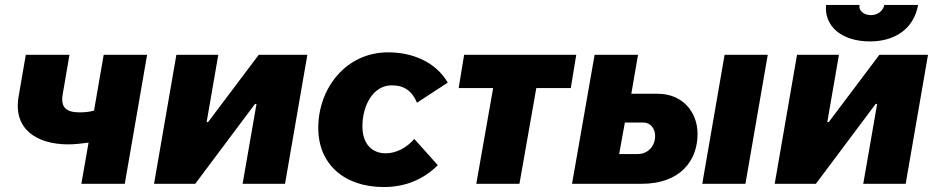

<svg xmlns="http://www.w3.org/2000/svg" viewBox="-20 -741 3775 774"><path d="M255 -159C280 -159 306 -162 337 -166L308 0H483L573 -520H398L359 -295C340 -290 322 -288 301 -288C248 -288 223 -307 233 -362L260 -520H84L55 -352C32 -219 130 -159 255 -159Z M601 0H767L1008 -322H1014L958 0H1129L1219 -520H1023L819 -249H813L860 -520H691Z M1527 13C1614 13 1686 -17 1745 -75L1650 -181C1620 -146 1578 -123 1535 -123C1481 -123 1441 -159 1441 -232C1441 -314 1483 -397 1559 -397C1610 -397 1641 -374 1661 -327L1785 -408C1736 -492 1642 -530 1545 -530C1374 -530 1263 -385 1263 -225C1263 -80 1367 13 1527 13Z M1829 -386H1968L1900 0H2074L2142 -386H2281L2303 -520H1851Z M2286 0H2566C2723 0 2792 -94 2792 -201C2792 -292 2729 -363 2632 -363H2525L2552 -520H2377ZM2811 0H2985L3075 -520H2901ZM2476 -120 2499 -247H2574C2601 -247 2621 -224 2621 -193C2621 -151 2591 -120 2551 -120Z M3103 0H3269L3510 -322H3516L3460 0H3631L3721 -520H3525L3321 -249H3315L3362 -520H3193ZM3487 -574C3588 -574 3664 -625 3681 -721H3545C3540 -697 3518 -680 3491 -680C3462 -680 3440 -699 3445 -721H3310C3302 -637 3371 -574 3487 -574Z"/></svg>

Font: Fixel Display 20240404 ExBold
Style: Italic
Weight: 800
Italic angle: -10°
Designer: AlfaBravo + MacPaw
Foundry: Kyrylo Tkachov, Marchela Mozhyna, Serhii Makarenko, Maria Weinstein, Zakhar Kryvoshyya
Version: Version 1.211;Glyphs 3.2 (3225)